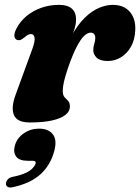

<svg xmlns="http://www.w3.org/2000/svg" viewBox="-20 -502 590 809"><path d="M50 -334.5Q41 -339.5 40.5 -351.8Q40 -364 50 -383Q65.5 -412.5 92 -434.5Q118.5 -456.5 153.5 -469Q188.5 -481.5 229 -481.5Q264.5 -481.5 282.5 -465.8Q300.5 -450 300.5 -420Q300.5 -401 293.2 -377.8Q286 -354.5 276 -329.2Q266 -304 257.8 -279.5Q249.5 -255 248 -233.5L238.5 -236.5Q256.5 -305 282.2 -352Q308 -399 337.5 -427.5Q367 -456 397.2 -468.8Q427.5 -481.5 455 -481.5Q502 -481.5 527 -452.2Q552 -423 550 -376Q548.5 -334.5 531.8 -305.2Q515 -276 489.5 -260.5Q464 -245 434.5 -245Q401.5 -245 387.2 -259Q373 -273 373 -290.5Q373 -304.5 377.2 -317.2Q381.5 -330 381.5 -342.5Q381.5 -353 376.2 -358.8Q371 -364.5 362 -364.5Q349 -364.5 334.2 -350.5Q319.5 -336.5 302.8 -304.2Q286 -272 266.5 -215.5Q254.5 -180 249.5 -158Q244.5 -136 244.5 -118Q244.5 -100.5 252 -92.5Q259.5 -84.5 267 -76.8Q274.5 -69 274.5 -52Q274.5 -33 255.8 -18Q237 -3 199.8 5.5Q162.5 14 105.5 14Q68.5 14 51.2 -0.8Q34 -15.5 33.5 -42.8Q33 -70 47.5 -107.5L116.5 -296.5Q129 -331.5 125.2 -345Q121.5 -358.5 111 -358.5Q105 -358.5 98.5 -355.5Q92 -352.5 82.5 -344Q71.5 -335 64.2 -333.2Q57 -331.5 50 -334.5ZM97.5 175.5Q61 175.5 48 157.5Q35 139.5 42.5 112Q51 80 80 60Q109 40 144 40Q184 40 202.5 63.8Q221 87.5 209 133Q193.5 192.5 151.8 231.2Q110 270 35 286.5Q19.5 290 12 285.2Q4.5 280.5 5 271Q6 261.5 12.8 253.8Q19.5 246 34 243Q66.5 236.5 86.8 227.2Q107 218 117.2 207Q127.5 196 130 187Q133 175.5 118 175.5Z"/></svg>

Font: Fraunces ExtraBold
Style: Italic
Weight: 800
Italic angle: -16°
Version: Version 1.000;[b76b70a41]